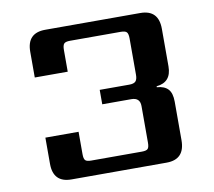

<svg xmlns="http://www.w3.org/2000/svg" viewBox="-72 -704 876 786"><g transform="rotate(-10 366.5 -311.0)"><path d="M467 -62Q486 -62 492 -68.5Q498 -75 498 -94V-246Q498 -281 462 -281H341V-341H464Q483 -341 490.5 -349Q498 -357 498 -376V-527Q498 -546 492 -553Q486 -560 467 -560H256Q237 -560 231 -553Q225 -546 225 -527V-437H88V-544Q88 -622 164 -622H559Q635 -622 635 -543V-387Q635 -321 573 -315V-311Q604 -309 619.5 -292.5Q635 -276 635 -240V-80Q635 0 559 0H164Q88 0 88 -78V-187H226V-94Q226 -75 232 -68.5Q238 -62 256 -62Z"/></g></svg>

Font: Sarpanch SemiBold
Style: Regular
Weight: 600
Designer: Manushi Parikh (Devanagari and Latin), Jyotish Sonowal (Devanagari)
Foundry: Indian Type Foundry
Version: Version 2.004;PS 1.0;hotconv 1.0.78;makeotf.lib2.5.61930; tt